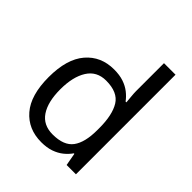

<svg xmlns="http://www.w3.org/2000/svg" viewBox="-210 -893 1036 1036"><g transform="rotate(45 307.5 -375.0)"><path d="M275 10Q175 10 115 -59.5Q55 -129 55 -267Q55 -405 115.5 -475.5Q176 -546 276 -546Q318 -546 349 -535.5Q380 -525 403 -507Q426 -489 442 -467H448Q447 -480 444.5 -505.5Q442 -531 442 -546V-760H530V0H459L446 -72H442Q426 -49 403 -30.5Q380 -12 348.5 -1Q317 10 275 10ZM289 -63Q374 -63 408.5 -109.5Q443 -156 443 -250V-266Q443 -366 410 -419.5Q377 -473 288 -473Q217 -473 181.5 -416.5Q146 -360 146 -265Q146 -169 181.5 -116Q217 -63 289 -63Z"/></g></svg>

Font: ubangla25
Style: Book
Weight: 400
Designer: Jelle Bosma - Monotype Design Team
Foundry: Monotype Imaging Inc.
Version: Version 2.003